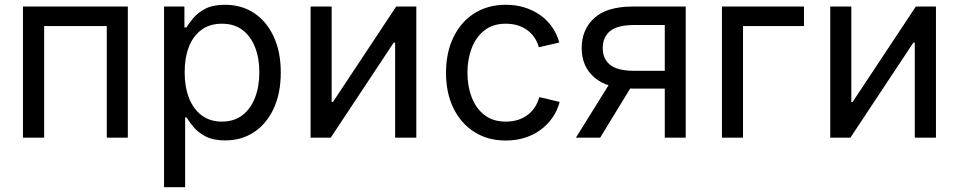

<svg xmlns="http://www.w3.org/2000/svg" viewBox="-20 -568 3955 792"><path d="M507.3 -541V0H420.4V-460.4H162.1V0H74.7V-541Z M656.7 204.1V-541H740.7V-455.1H749Q759.8 -472.2 777.8 -493.9Q795.9 -515.6 827.1 -532Q858.4 -548.3 908.2 -548.3Q976.6 -548.3 1028.1 -514.2Q1079.6 -480 1108.9 -417.2Q1138.2 -354.5 1138.2 -269Q1138.2 -183.6 1109.1 -120.6Q1080.1 -57.6 1028.3 -23.2Q976.6 11.2 908.7 11.2Q859.9 11.2 828.4 -5.1Q796.9 -21.5 778.6 -43.7Q760.3 -65.9 749.5 -83.5H743.7V204.1ZM895.5 -66.4Q945.8 -66.4 980.2 -93Q1014.6 -119.6 1032.2 -165.8Q1049.8 -211.9 1049.8 -270Q1049.8 -327.6 1032.2 -372.8Q1014.6 -418 980.5 -444.1Q946.3 -470.2 895.5 -470.2Q845.7 -470.2 811.3 -445.1Q776.9 -419.9 759.3 -375Q741.7 -330.1 741.7 -270Q741.7 -210 759.5 -164.1Q777.3 -118.2 811.8 -92.3Q846.2 -66.4 895.5 -66.4Z M1697.3 0H1609.9V-392.1H1604L1344.2 0H1261.2V-541H1348.1V-147.5H1353.5L1614.3 -541H1697.3Z M2066.4 11.7Q1992.7 11.7 1937.3 -23.2Q1881.8 -58.1 1850.8 -121.1Q1819.8 -184.1 1819.8 -267.6Q1819.8 -351.6 1850.8 -415Q1881.8 -478.5 1937.3 -513.4Q1992.7 -548.3 2066.4 -548.3Q2106.9 -548.3 2142.3 -537.6Q2177.7 -526.9 2206.8 -506.8Q2235.8 -486.8 2256.3 -458Q2276.9 -429.2 2287.1 -392.6L2202.6 -373Q2197.3 -394 2185.3 -411.9Q2173.3 -429.7 2156 -442.9Q2138.7 -456.1 2116.2 -463.1Q2093.8 -470.2 2066.4 -470.2Q2013.2 -470.2 1978 -442.4Q1942.9 -414.6 1925.5 -368.7Q1908.2 -322.8 1908.2 -267.6Q1908.2 -212.9 1925.5 -167.2Q1942.9 -121.6 1977.8 -94Q2012.7 -66.4 2066.4 -66.4Q2094.2 -66.4 2116.9 -73.7Q2139.6 -81.1 2157.2 -94.5Q2174.8 -107.9 2186.8 -126.7Q2198.7 -145.5 2204.6 -167.5L2288.6 -147.5Q2278.8 -110.8 2258.1 -81.5Q2237.3 -52.2 2208.3 -31.2Q2179.2 -10.3 2143.3 0.7Q2107.4 11.7 2066.4 11.7Z M2808.6 0H2722.2V-464.8H2596.7Q2527.3 -464.8 2496.8 -439.9Q2466.3 -415 2466.3 -369.6Q2466.3 -324.7 2497.1 -300.3Q2527.8 -275.9 2596.2 -275.9H2759.3V-202.6H2590.3Q2484.4 -202.6 2431.9 -248.3Q2379.4 -293.9 2379.4 -369.6Q2379.4 -446.3 2431.6 -493.7Q2483.9 -541 2589.8 -541H2808.6ZM2455.6 0H2355.5L2507.8 -244.6H2605Z M3296.4 -541V-460.4H3044.9V0H2958V-541Z M3840.8 0H3753.4V-392.1H3747.6L3487.8 0H3404.8V-541H3491.7V-147.5H3497.1L3757.8 -541H3840.8Z"/></svg>

Font: Inter 17pt
Style: Regular
Weight: 400
Version: Version 4.001;git-66647c0bb